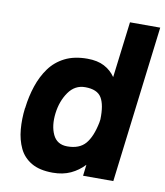

<svg xmlns="http://www.w3.org/2000/svg" viewBox="-81 -767 727 844"><g transform="rotate(10 283.0 -345.0)"><path d="M275 -510Q320 -510 350.5 -494Q381 -478 400 -450L431 -700H566L480 0H345L351 -50Q325 -22 290.5 -6Q256 10 211 10Q152 10 115.5 -11.5Q79 -33 61.5 -70Q44 -107 40 -153Q36 -199 42 -248L43 -250V-252Q49 -302 64.5 -348.5Q80 -395 106.5 -431.5Q133 -468 174.5 -489Q216 -510 275 -510ZM287 -385Q241 -385 213 -345Q185 -305 178 -250Q171 -193 189.5 -154Q208 -115 254 -115Q308 -115 335 -146.5Q362 -178 375 -243L377 -257Q379 -322 360 -353.5Q341 -385 287 -385Z"/></g></svg>

Font: Haskoy ExtraBold
Style: Italic
Weight: 800
Designer: Ertekin Erdin
Foundry: Ertekin Erdin
Version: Version 2.000; ttfautohint (v1.8.4.7-5d5b)